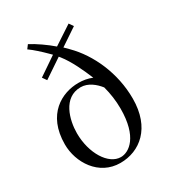

<svg xmlns="http://www.w3.org/2000/svg" viewBox="-172 -799 830 911"><g transform="rotate(-30 243.0 -344.0)"><path d="M236 -13C168 -13 111 -106 111 -215C111 -287 139 -396 235 -396C276 -396 310 -367 332 -339C343 -298 349 -257 349 -213C349 -59 281 -13 236 -13ZM35 -198C35 -99 102 10 220 10C327 10 423 -65 423 -226C423 -365 364 -495 282 -577L259 -600L353 -663L337 -686L235 -619C202.3 -647.7 154.7 -680.7 121 -698L106 -678C129 -662.3 163.2 -630.8 184 -610L199 -595L99 -527L115 -504L218 -573.3L224 -566C259 -522 289 -456 310 -405C286 -415 261 -419 236 -419C146 -419 35 -363 35 -198Z"/></g></svg>

Font: Libertinus Serif Display
Style: Regular
Weight: 400
Designer: Philipp H. Poll
Foundry: Khaled Hosny
Version: Version 6.1